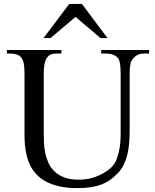

<svg xmlns="http://www.w3.org/2000/svg" viewBox="-20 -943 791 979"><path d="M527.8 -749 397.9 -922.9H333L202.1 -749H237.8L365.2 -856.9L492.2 -749ZM740.2 -669.9V-688H496.1V-669.9H522Q560.5 -669.9 581.1 -647.9Q595.2 -630.9 595.2 -566.9V-288.1Q595.2 -273.9 595 -247.8Q594.7 -221.7 590.6 -192.6Q586.4 -163.6 576.4 -135.5Q566.4 -107.4 546.9 -88.9Q537.6 -80.1 522.2 -69.3Q506.8 -58.6 486.1 -49.1Q465.3 -39.6 439.2 -33.2Q413.1 -26.9 381.8 -26.9Q337.9 -26.9 307.9 -38.3Q277.8 -49.8 257.8 -69.1Q237.8 -88.4 226.8 -113Q215.8 -137.7 210.4 -164.3Q205.1 -190.9 204.1 -217.3Q203.1 -243.7 203.1 -266.1V-566.9Q203.1 -595.7 206.5 -614.5Q210 -633.3 215.8 -643.1Q220.2 -649.9 224.9 -655Q229.5 -660.2 235.4 -663.3Q241.2 -666.5 248.8 -668.2Q256.3 -669.9 267.1 -669.9H293V-688H15.1V-669.9H30.8Q51.3 -669.9 65.4 -665.3Q79.6 -660.6 87.9 -649.9Q97.2 -639.6 101.1 -619.1Q105 -598.6 105 -566.9V-296.9Q105 -276.4 105 -252Q105 -228 107.4 -202.1Q109.9 -176.3 116 -150.1Q122.1 -124 134 -99.6Q146 -75.2 165.5 -54.2Q185.1 -33.2 213.9 -17.6Q242.7 -2 282.5 7.1Q322.3 16.1 375 16.1Q413.1 16.1 443.1 11.5Q473.1 6.8 497.6 -2.4Q522 -11.7 542 -26.1Q562 -40.5 581.1 -60.1Q599.1 -79.1 610.8 -103Q622.6 -127 629.4 -155Q636.2 -183.1 638.7 -215.3Q641.1 -247.6 641.1 -283.2V-563Q641.1 -621.1 651.9 -634.8Q663.1 -652.3 678 -661.1Q692.9 -669.9 713.9 -669.9Z"/></svg>

Font: Galatia SIL
Style: Regular
Weight: 400
Designer: Development by SIL's NRSI team
Version: Version 2.1